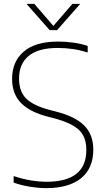

<svg xmlns="http://www.w3.org/2000/svg" viewBox="-20 -964 545 993"><path d="M219 9Q180.5 9 136.2 2Q92 -5 50.5 -19.5V-53.5Q97 -38 139.8 -31Q182.5 -24 221 -24Q426.5 -24 426.5 -188.5Q426.5 -257.5 386.8 -293.5Q347 -329.5 257 -353L226 -361Q133.5 -385 88 -432Q42.5 -479 42.5 -556Q42.5 -645.5 102.8 -697.2Q163 -749 280.5 -749Q319 -749 359.2 -743.5Q399.5 -738 433.5 -726.5V-692.5Q394 -705 355.8 -710.5Q317.5 -716 278.5 -716Q178.5 -716 128.5 -675Q78.5 -634 78.5 -558Q78.5 -491 115 -454.5Q151.5 -418 238.5 -395L269.5 -387Q369.5 -361.5 416 -314.5Q462.5 -267.5 462.5 -190Q462.5 -93.5 399.2 -42.2Q336 9 219 9ZM237 -808 117 -944H157.5L256 -830L354.5 -944H395L275 -808Z"/></svg>

Font: Encode Sans Th
Style: Regular
Weight: 100
Designer: Multiple Designers
Foundry: Impallari Type
Version: Version 3.002; ttfautohint (v1.8.3) -l 8 -r 50 -G 200 -x 14 